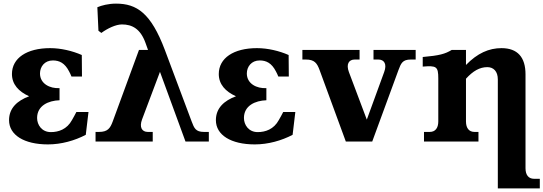

<svg xmlns="http://www.w3.org/2000/svg" viewBox="-20 -782 3003 1061"><path d="M30 -118C30 -36 113 16 245 16C319 16 393 -5 454 -37L469 -163H402C394 -148 387 -134 378 -119C350 -67 303 -52 261 -52C211 -52 185 -92 185 -130C185 -198 247 -226 309 -228V-295C256 -292 201 -319 201 -376C201 -413 226 -448 272 -448C308 -448 338 -434 362 -387C367 -379 371 -368 375 -359H433L432 -478C380 -501 316 -516 257 -516C128 -516 46 -461 46 -373C46 -316 83 -276 141 -250C76 -226 30 -185 30 -118Z M748 -506 603 -111C589 -73 575 -53 527 -53H508V0H824V-53H797C764 -53 749 -79 765 -122L864 -385L1005 0H1134V-53H1107C1061 -53 1053 -74 1039 -111L891 -506C814 -710 736 -762 621 -762C580 -762 541 -752 518 -742L524 -612L540 -600C574 -625 620 -647 654 -647C710 -647 756 -623 784 -545L798 -506Z M1173 -118C1173 -36 1256 16 1388 16C1462 16 1536 -5 1597 -37L1612 -163H1545C1537 -148 1530 -134 1521 -119C1493 -67 1446 -52 1404 -52C1354 -52 1328 -92 1328 -130C1328 -198 1390 -226 1452 -228V-295C1399 -292 1344 -319 1344 -376C1344 -413 1369 -448 1415 -448C1451 -448 1481 -434 1505 -387C1510 -379 1514 -368 1518 -359H1576L1575 -478C1523 -501 1459 -516 1400 -516C1271 -516 1189 -461 1189 -373C1189 -316 1226 -276 1284 -250C1219 -226 1173 -185 1173 -118Z M1746 -395 1891 0H2037L2182 -395C2196 -432 2204 -453 2250 -453H2277V-506H2044V-453H2071C2104 -453 2119 -427 2103 -384L2007 -121L1908 -384C1892 -427 1907 -453 1940 -453H1967V-506H1651V-453H1670C1718 -453 1732 -433 1746 -395Z M2555 -111V-347C2594 -390 2631 -411 2673 -411C2707 -411 2731 -388 2731 -343V259H2963V206H2931C2901 206 2884 185 2884 148V-371C2884 -466 2840 -516 2751 -516C2682 -516 2618 -488 2555 -423V-506H2476C2440 -484 2408 -475 2316 -467V-414C2392 -420 2402 -415 2402 -348V-111C2402 -74 2385 -53 2355 -53H2323V0H2624V-53H2602C2572 -53 2555 -74 2555 -111Z"/></svg>

Font: LT Superior Serif ExtraBold
Style: Regular
Weight: 800
Designer: Daniel Lyons
Foundry: LyonsType
Version: Version 2.120;FEAKit 1.0